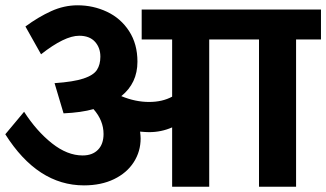

<svg xmlns="http://www.w3.org/2000/svg" viewBox="-20 -705 1232 725"><path d="M1192 -556H1098V0H958V-556H770V0H630V-224Q589 -206 543 -206Q531 -206 509 -208Q511 -192 511 -182Q511 -133 485 -92.5Q459 -52 410.5 -28.5Q362 -5 297 -5Q122 -5 0 -198L71 -283Q118 -210 176 -164Q234 -118 292 -118Q329 -118 350 -139.5Q371 -161 371 -199Q371 -250 333 -293Q287 -280 220 -277L186 -391Q258 -396 295.5 -408.5Q333 -421 346 -441Q359 -461 359 -491Q359 -525 338.5 -547.5Q318 -570 279 -570Q224 -570 135 -500L76 -605Q125 -641 173.5 -663Q222 -685 273 -685Q332 -685 384 -660.5Q436 -636 467.5 -587.5Q499 -539 499 -472Q499 -391 438 -342Q491 -320 543 -320Q593 -320 630 -340V-556H515V-669H1192Z"/></svg>

Font: Martel Sans ExtraBold
Style: Regular
Weight: 800
Designer: Dan Reynolds and Mathieu Réguer
Foundry: Dan Reynolds and Mathieu Réguer
Version: Version 1.002; ttfautohint (v1.1) -l 5 -r 5 -G 72 -x 0 -D la